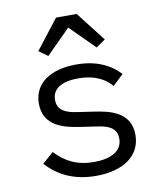

<svg xmlns="http://www.w3.org/2000/svg" viewBox="-86 -834 772 916"><g transform="rotate(-10 300.0 -376.5)"><path d="M306 12C438 12 524 -47 524 -149C524 -261 421 -281 347 -292L266 -304C220 -311 175 -325 175 -379C175 -432 220 -461 301 -461C392 -461 438 -425 462 -396L514 -445C465 -497 397 -528 304 -528C184 -528 96 -477 96 -374C96 -262 200 -242 273 -231L354 -219C401 -212 445 -198 445 -144C445 -83 388 -55 308 -55C226 -55 170 -84 121 -136L67 -89C121 -28 198 12 306 12ZM248 -765 137 -622 180 -591 297 -708 414 -591 459 -622 348 -765Z"/></g></svg>

Font: IBM Plex Mono
Style: Regular
Weight: 400
Monospace: yes
Designer: Mike Abbink, Paul van der Laan, Pieter van Rosmalen
Foundry: Bold Monday
Version: Version 2.004